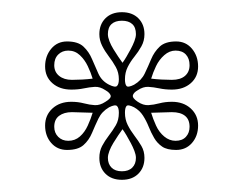

<svg xmlns="http://www.w3.org/2000/svg" viewBox="-20 -746 400 315"><path d="M180 -451Q163 -451 153 -461Q143 -471 143 -487Q143 -498 147.5 -506.5Q152 -515 158.5 -523.5Q165 -532 170 -540.5Q175 -549 175 -561Q175 -569 172 -572Q169 -575 159 -570Q147 -563 141.5 -551.5Q136 -540 131 -528Q126 -516 117 -508Q108 -500 90 -500Q74 -500 64 -511.5Q54 -523 54 -540Q54 -557 66 -568Q78 -579 97 -579Q108 -579 117.5 -576.5Q127 -574 135.5 -573.5Q144 -573 153 -579Q163 -585 161.5 -589.5Q160 -594 153 -598Q144 -604 135.5 -603.5Q127 -603 117.5 -601Q108 -599 97 -599Q78 -599 66 -609.5Q54 -620 54 -637Q54 -654 64 -666Q74 -678 90 -678Q108 -678 117 -669.5Q126 -661 131 -649Q136 -637 141.5 -625Q147 -613 159 -607Q169 -602 172 -605Q175 -608 175 -616Q175 -627 170 -636Q165 -645 158.5 -653.5Q152 -662 147.5 -671Q143 -680 143 -690Q143 -706 153 -716Q163 -726 180 -726Q197 -726 207 -716Q217 -706 217 -690Q217 -679 212 -670Q207 -661 200.5 -653Q194 -645 189.5 -636Q185 -627 185 -616Q185 -608 187.5 -605Q190 -602 200 -607Q212 -614 217.5 -625.5Q223 -637 228 -649Q233 -661 242 -669.5Q251 -678 269 -678Q285 -678 295 -666Q305 -654 305 -637Q305 -620 293 -609.5Q281 -599 262 -599Q251 -599 241.5 -601Q232 -603 223.5 -603.5Q215 -604 206 -598Q199 -594 198 -589.5Q197 -585 206 -579Q215 -573 223.5 -573.5Q232 -574 241.5 -576.5Q251 -579 262 -579Q281 -579 293 -568Q305 -557 305 -540Q305 -523 295 -511.5Q285 -500 269 -500Q254 -500 246 -505.5Q238 -511 233 -519.5Q228 -528 224 -538Q220 -548 214.5 -556.5Q209 -565 200 -570Q190 -575 187.5 -572Q185 -569 185 -561Q185 -550 189.5 -541Q194 -532 200.5 -523.5Q207 -515 212 -506.5Q217 -498 217 -487Q217 -471 207 -461Q197 -451 180 -451ZM181 -643Q184 -647 187.5 -653Q191 -659 194.5 -665.5Q198 -672 200.5 -678.5Q203 -685 203 -690Q203 -701 197 -706.5Q191 -712 180 -712Q169 -712 163 -706.5Q157 -701 157 -690Q157 -685 159.5 -678.5Q162 -672 166 -665.5Q170 -659 174 -653Q178 -647 181 -643ZM98 -615Q106 -615 115 -615.5Q124 -616 132 -617Q129 -627 124 -637.5Q119 -648 111 -655.5Q103 -663 92 -663Q82 -663 75.5 -656.5Q69 -650 69 -639Q69 -628 77 -621.5Q85 -615 98 -615ZM92 -515Q103 -515 111 -522Q119 -529 124 -540Q129 -551 132 -561Q124 -561 115 -561.5Q106 -562 98 -562Q85 -562 77 -556Q69 -550 69 -538Q69 -528 75.5 -521.5Q82 -515 92 -515ZM180 -465Q191 -465 197 -471Q203 -477 203 -487Q203 -492 200.5 -498.5Q198 -505 194.5 -511.5Q191 -518 187.5 -524Q184 -530 181 -534Q178 -530 174 -524Q170 -518 166 -511.5Q162 -505 159.5 -498.5Q157 -492 157 -487Q157 -477 163 -471Q169 -465 180 -465ZM268 -515Q279 -515 285 -521.5Q291 -528 291 -538Q291 -550 283.5 -556Q276 -562 262 -562Q254 -562 245 -561.5Q236 -561 228 -561Q231 -551 236 -540Q241 -529 249.5 -522Q258 -515 268 -515ZM262 -615Q276 -615 283.5 -621.5Q291 -628 291 -639Q291 -650 285 -656.5Q279 -663 268 -663Q258 -663 249.5 -655.5Q241 -648 236 -637.5Q231 -627 228 -617Q236 -616 245 -615.5Q254 -615 262 -615Z"/></svg>

Font: Kalnia Glaze Thin Medium
Style: Regular
Weight: 500
Version: Version 1.110